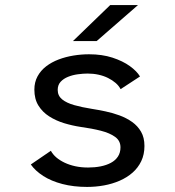

<svg xmlns="http://www.w3.org/2000/svg" viewBox="-20 -726 690 757"><path d="M323.5 11Q270 11 226 -0.5Q182 -12 150.5 -32.2Q119 -52.5 101.5 -77.5L180.5 -131.5Q188.5 -117 202.2 -105.2Q216 -93.5 235 -84.5Q254 -75.5 277.2 -70.5Q300.5 -65.5 327.5 -65.5Q353.5 -65.5 376.5 -70Q399.5 -74.5 417.2 -84Q435 -93.5 445 -108.8Q455 -124 455 -145Q455 -171 434 -186.2Q413 -201.5 377.8 -210.5Q342.5 -219.5 298.5 -225.5Q265.5 -230.5 233.2 -240.2Q201 -250 174.2 -267Q147.5 -284 131.5 -309.8Q115.5 -335.5 115.5 -372.5Q115.5 -402 128 -425Q140.5 -448 162 -464.5Q183.5 -481 211.2 -491.5Q239 -502 269.8 -507Q300.5 -512 331 -512Q382.5 -512 423.2 -498.8Q464 -485.5 491.8 -465.5Q519.5 -445.5 532 -424.5L455.5 -374.5Q448.5 -388 435.8 -399Q423 -410 406 -418.5Q389 -427 368.5 -431.5Q348 -436 325.5 -436Q308 -436 287.2 -433.2Q266.5 -430.5 248.5 -423.2Q230.5 -416 219 -403.5Q207.5 -391 207.5 -371.5Q207.5 -348.5 225 -334.2Q242.5 -320 272.8 -311.5Q303 -303 341 -297Q366.5 -293 395.2 -287Q424 -281 451.2 -271Q478.5 -261 500.8 -245.2Q523 -229.5 536.2 -206.5Q549.5 -183.5 549.5 -150.5Q549.5 -117 537 -90.8Q524.5 -64.5 502.5 -45.2Q480.5 -26 451.8 -13.5Q423 -1 390.2 5Q357.5 11 323.5 11ZM361 -564H267.5L414.5 -706H524Z"/></svg>

Font: Trispace Thin
Style: Regular
Weight: 400
Version: Version 1.210